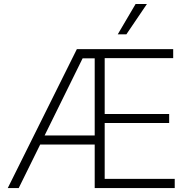

<svg xmlns="http://www.w3.org/2000/svg" viewBox="-20 -957 968 977"><path d="M371.1 -707H861.3V-661.1H512.7V-377H840.8V-331.1H512.7V-46.9H869.1V0H461.9V-221.7H184.6L75.2 0H19.5ZM461.9 -267.6V-660.2H400.4L207 -267.6ZM669.9 -936.5H727.5L623 -782.2H579.1Z"/></svg>

Font: Pretendard Std ExtraLight
Style: Regular
Weight: 200
Designer: Base glyphs from Inter by Rasmus Andersson; Hangeul glyphs from Noto Sans CJK(Source Han Sans) by Jang Soo-young and Kan
Foundry: Kil Hyung-jin
Version: Version 1.309